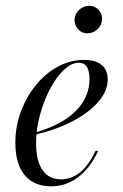

<svg xmlns="http://www.w3.org/2000/svg" viewBox="-20 -633 425 664"><path d="M157.3 11.3Q96.8 11.3 64.9 -27.8Q33.1 -66.9 33.1 -139.5Q33.1 -196 52.4 -247.6Q71.8 -299.2 104.8 -339.5Q137.9 -379.8 180.6 -402.8Q223.4 -425.8 271 -425.8Q310.5 -425.8 331.5 -408.5Q352.4 -391.1 352.4 -358.1Q352.4 -318.5 320.6 -281.5Q288.7 -244.4 232.3 -214.5Q175.8 -184.7 100 -166.9V-174.2Q160.5 -191.1 202.8 -218.1Q245.2 -245.2 267.3 -281Q289.5 -316.9 289.5 -359.7Q289.5 -387.9 280.2 -402Q271 -416.1 252.4 -416.1Q227.4 -416.1 200.8 -391.1Q174.2 -366.1 152.8 -325Q131.5 -283.9 118.1 -235.1Q104.8 -186.3 104.8 -137.9Q104.8 -76.6 127 -44.8Q149.2 -12.9 190.3 -12.9Q226.6 -12.9 256.5 -36.7Q286.3 -60.5 310.5 -111.3H319.4Q291.9 -51.6 250.4 -20.2Q208.9 11.3 157.3 11.3ZM282.3 -517.7Q263.7 -517.7 250.8 -531Q237.9 -544.4 237.9 -563.7Q237.9 -583.9 253.2 -598.4Q268.5 -612.9 288.7 -612.9Q307.3 -612.9 320.2 -599.6Q333.1 -586.3 333.1 -567.7Q333.1 -547.6 317.7 -532.7Q302.4 -517.7 282.3 -517.7Z"/></svg>

Font: Playfair 144pt Light
Style: Italic
Weight: 300
Italic angle: -15.6°
Designer: Claus Eggers Sørensen
Foundry: Claus Eggers Sørensen
Version: Version 2.001;gftools[0.9.30]